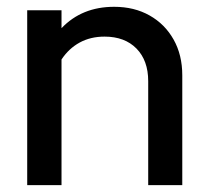

<svg xmlns="http://www.w3.org/2000/svg" viewBox="-20 -539 607 559"><path d="M59.2 0V-509.2H159.1V-457Q218.4 -519.2 312.4 -519.2Q370.9 -519.2 415.5 -494Q460.2 -468.8 485.4 -423.9Q510.7 -379.1 510.7 -319.7V0H411.5V-302.6Q411.5 -362.8 377.4 -397.6Q343.2 -432.4 284.4 -432.4Q243.6 -432.4 211.9 -415.1Q180.3 -397.8 159.1 -365.8V0Z"/></svg>

Font: Red Hat Display VF
Style: Regular
Weight: 300
Designer: Pentagram, MCKL
Foundry: Pentagram, MCKL
Version: Version 1.023